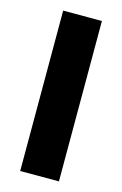

<svg xmlns="http://www.w3.org/2000/svg" viewBox="-94 -607 413 651"><g transform="rotate(15 113.0 -281.5)"><path d="M45 0V-563H181V0Z"/></g></svg>

Font: Darker Grotesque Light Black
Style: Regular
Weight: 900
Version: Version 1.000;gftools[0.9.28]